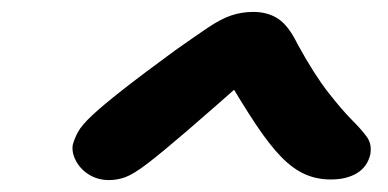

<svg xmlns="http://www.w3.org/2000/svg" viewBox="-20 -730 650 322"><path d="M535 -429Q511 -429 491 -438Q471 -447 451.5 -467Q432 -487 409 -521.5Q386 -556 355 -609L405 -608Q335 -546 292.5 -509.5Q250 -473 227 -455.5Q204 -438 190.5 -433Q177 -428 163 -428Q144 -428 129.5 -437Q115 -446 107.5 -460Q100 -474 102 -487Q105 -498 111 -509Q117 -520 134 -536Q151 -552 184 -578Q217 -604 273 -645Q307 -669 328.5 -683.5Q350 -698 367.5 -704Q385 -710 405 -710Q429 -710 446.5 -698.5Q464 -687 479 -656Q507 -605 530.5 -575Q554 -545 570.5 -528.5Q587 -512 595.5 -500Q604 -488 601 -471Q596 -450 578.5 -439.5Q561 -429 535 -429Z"/></svg>

Font: Shantell Sans SemiBold
Style: Italic
Weight: 600
Italic angle: -11°
Designer: Stephen Nixon, Anya Danilova, Shantell Martin
Foundry: Arrow Type
Version: Version 1.011;[c5ecc13dd]